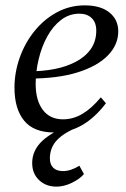

<svg xmlns="http://www.w3.org/2000/svg" viewBox="-20 -482 471 716"><path d="M182 12Q106 12 70 -32Q34 -76 34 -155Q34 -212 53.5 -267Q73 -322 108.5 -366Q144 -410 192 -436Q240 -462 296 -462Q355 -462 388 -435.5Q421 -409 421 -365Q421 -315 382 -275Q343 -235 269 -212Q195 -189 89 -189L91 -216Q139 -216 183 -224.5Q227 -233 262.5 -251.5Q298 -270 318.5 -299Q339 -328 339 -368Q339 -398 322 -414.5Q305 -431 276 -431Q238 -431 207.5 -407.5Q177 -384 156 -345.5Q135 -307 124 -260.5Q113 -214 113 -169Q113 -108 139.5 -72.5Q166 -37 215 -37Q253 -37 287.5 -57.5Q322 -78 356 -119L375 -97Q334 -43 286.5 -15.5Q239 12 182 12ZM191 214Q151 214 125.5 189.5Q100 165 100 126Q100 79 137.5 43.5Q175 8 263 -26L273 -9Q218 13 192 41Q166 69 166 109Q166 131 178.5 143.5Q191 156 215 156Q244 156 276 136L293 167Q277 186 247.5 200Q218 214 191 214Z"/></svg>

Font: Petrona
Style: Italic
Weight: 400
Italic angle: -9°
Designer: Ringo R. Seeber
Foundry: Ringo R. Seeber
Version: Version 2.001; ttfautohint (v1.8.3)